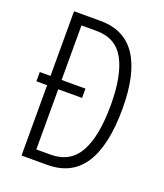

<svg xmlns="http://www.w3.org/2000/svg" viewBox="-133 -803 763 893"><g transform="rotate(20 249.0 -357.0)"><path d="M210 -714Q329 -714 387.5 -625.5Q446 -537 446 -365Q446 -185 387 -92.5Q328 0 206 0H79V-348H26V-394H79V-714ZM208 -664H134V-394H252V-348H134V-50H204Q301 -50 345 -129Q389 -208 389 -362Q389 -509 346.5 -586.5Q304 -664 208 -664Z"/></g></svg>

Font: Noto Sans Telugu ExtraCondensed Light
Style: Regular
Weight: 300
Width: 2
Designer: Jelle Bosma - Monotype Design Team
Foundry: Monotype Imaging Inc.
Version: Version 2.005; ttfautohint (v1.8.4.7-5d5b)